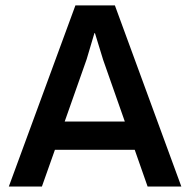

<svg xmlns="http://www.w3.org/2000/svg" viewBox="-20 -680 693 700"><path d="M12.2 0 254.9 -660.2H398.9L641.1 0H518.1L471.2 -133.8H180.2L132.8 0ZM215.8 -236.8H435.1L356 -461.9L326.2 -559.1H324.2L295.9 -463.9Z"/></svg>

Font: Human Sans Medium
Style: Regular
Weight: 500
Designer: Tim Radville
Foundry: Continuum
Version: Version 1.000;FEAKit 1.0